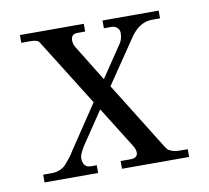

<svg xmlns="http://www.w3.org/2000/svg" viewBox="-59 -521 638 586"><g transform="rotate(-10 260.0 -228.0)"><path d="M34 0V-24H60Q74 -24 86 -29Q98 -34 105.5 -42.5Q113 -51 120.5 -60.5Q128 -70 133 -79L224 -215L102 -410Q97 -417 94.5 -422Q92 -427 85.5 -429.5Q79 -432 68 -432H38V-456H236V-432H212Q192 -432 192 -412Q192 -401 198 -391L267 -279L333 -377Q342 -390 342 -409Q342 -420 334.5 -426Q327 -432 318 -432H294V-456H468V-432H443Q403 -432 374 -388L283 -254L410 -50Q416 -40 420 -35.5Q424 -31 434 -27.5Q444 -24 459 -24H482V0H274V-24H304Q327 -24 327 -41Q327 -50 320 -62L240 -190L172 -89Q157 -65 157 -54Q157 -24 182 -24H200V0Z"/></g></svg>

Font: Old Standard TT
Style: Regular
Weight: 400
Designer: Alexey Kryukov <alexios@thessalonica.org.ru>
Version: Version 1.0